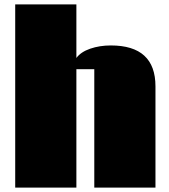

<svg xmlns="http://www.w3.org/2000/svg" viewBox="-20 -855 769 875"><path d="M484.9 -647.9Q688.5 -647.9 688.5 -461.4V0H409.7V-539.6H328.1V0H49.3V-835H328.1V-590.8Q348.1 -618.2 391.1 -633.1Q434.1 -647.9 484.9 -647.9Z"/></svg>

Font: Coda ExtraBold
Style: Regular
Weight: 800
Version: Version 2.001; ttfautohint (v0.8) -r 50 -G 200 -x